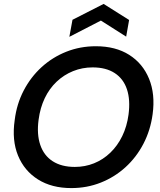

<svg xmlns="http://www.w3.org/2000/svg" viewBox="-20 -948 817 980"><path d="M344 12Q244 12 174 -32Q104 -76 72 -154Q40 -232 55 -335Q65 -417 101 -486Q137 -555 192.5 -605.5Q248 -656 318.5 -684Q389 -712 469 -712Q570 -712 639.5 -668Q709 -624 741 -545.5Q773 -467 759 -365Q748 -283 712 -214Q676 -145 620.5 -94.5Q565 -44 494.5 -16Q424 12 344 12ZM362 -96Q414 -96 460 -114.5Q506 -133 543 -168.5Q580 -204 604 -253.5Q628 -303 636 -363Q646 -438 628 -492Q610 -546 565.5 -575Q521 -604 453 -604Q400 -604 353 -585Q306 -566 269 -531Q232 -496 208.5 -447Q185 -398 177 -337Q167 -263 185.5 -208.5Q204 -154 249 -125Q294 -96 362 -96ZM334 -760 350 -847 509 -928 639 -846 624 -761 495 -843Z"/></svg>

Font: DM Sans 36pt SemiBold
Style: Italic
Weight: 600
Italic angle: -10°
Designer: Colophon Foundry, Jonny Pinhorn
Foundry: Colophon Foundry
Version: Version 4.004;gftools[0.9.30]